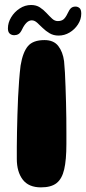

<svg xmlns="http://www.w3.org/2000/svg" viewBox="-20 -760 354 788"><path d="M148 9Q97.5 9 73.2 -23Q49 -55 49 -108Q49 -129 49 -157.2Q49 -185.5 49.8 -219Q50.5 -252.5 51.5 -288.5Q52.5 -324.5 54.2 -360.5Q56 -396.5 58.5 -429.8Q61 -463 64.5 -491Q73.5 -545.5 94.5 -570.5Q115.5 -595.5 162.5 -595.5Q200.5 -595.5 219.2 -571.2Q238 -547 243 -508.5Q245 -489.5 246.5 -462.5Q248 -435.5 249 -403.5Q250 -371.5 251 -338.5Q252 -305.5 252.2 -273.8Q252.5 -242 252.5 -215Q252.5 -188 252.5 -169Q252.5 -104 243.5 -65Q234.5 -26 212.2 -8.5Q190 9 148 9ZM38.5 -615.5Q27.5 -615.5 20 -622Q12.5 -628.5 12.5 -643.5Q12.5 -667 25.8 -689Q39 -711 60.8 -725.2Q82.5 -739.5 107.5 -739.5Q129 -739.5 144 -729.5Q159 -719.5 171 -706.5Q183 -693.5 193.8 -683.5Q204.5 -673.5 217 -673.5Q231.5 -673.5 240.2 -680.2Q249 -687 258 -706Q265 -721.5 272 -727.2Q279 -733 290 -733Q299 -733 306.2 -727Q313.5 -721 313.5 -704Q313.5 -680.5 300 -659.8Q286.5 -639 265.5 -626.5Q244.5 -614 220.5 -614Q199.5 -614 183.5 -623.5Q167.5 -633 155.2 -645.2Q143 -657.5 132.2 -667Q121.5 -676.5 110.5 -676.5Q99 -676.5 89 -666.8Q79 -657 71 -640Q64 -625 56 -620.2Q48 -615.5 38.5 -615.5Z"/></svg>

Font: Gluten SemiBold
Style: Regular
Weight: 600
Designer: Tyler Finck
Foundry: Etcetera Type Company
Version: Version 1.300